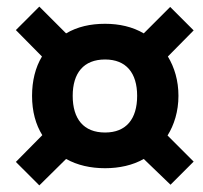

<svg xmlns="http://www.w3.org/2000/svg" viewBox="-20 -632 614 581"><path d="M99 -612 28 -541 107 -461C87 -428 77 -387 77 -342C77 -295 88 -255 108 -223L28 -142L99 -71L180 -151C214 -132 254 -123 298 -123C341 -123 382 -132 415 -151L496 -73L566 -143L487 -222C507 -254 520 -295 520 -342C520 -388 508 -428 488 -461L566 -540L495 -611L415 -531C381 -551 341 -560 298 -560C253 -560 214 -551 180 -531ZM298 -231C233 -231 200 -272 200 -342C200 -411 233 -452 298 -452C362 -452 395 -411 395 -342C395 -272 362 -231 298 -231Z"/></svg>

Font: Fira Sans OT
Style: Bold Italic
Weight: 700
Italic angle: -8°
Designer: Carrois Corporate & Edenspiekermann
Foundry: Carrois Corporate GbR & Edenspiekermann AG
Version: Version 2.001